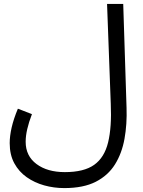

<svg xmlns="http://www.w3.org/2000/svg" viewBox="-20 -734 735 986"><path d="M29.8 1Q29.8 -35.2 39.8 -79.1Q49.8 -123 71.8 -175.8L144 -147.9Q127.9 -106 119.9 -71Q111.8 -36.1 111.8 -5.9Q111.8 66.9 167.5 108.4Q223.1 149.9 313 149.9Q411.1 149.9 463.6 112.5Q516.1 75.2 535.2 -2.9Q554.2 -81.1 548.8 -201.2L529.8 -713.9H612.8L629.9 -180.2Q632.8 -96.2 619.4 -21.5Q606 53.2 570.6 110.1Q535.2 167 471.7 199.5Q408.2 231.9 310.1 231.9Q256.8 231.9 207 218Q157.2 204.1 117.2 176Q77.1 147.9 53.5 104.5Q29.8 61 29.8 1Z"/></svg>

Font: Kurinto Seri
Style: Regular
Weight: 400
Designer: Kurinto was developed by Clint Goss from a range of fonts that are compatible with the SIL Open Font License Version 1.1
Foundry: Clinton F. Goss
Version: Version 2.196; July 25, 2020